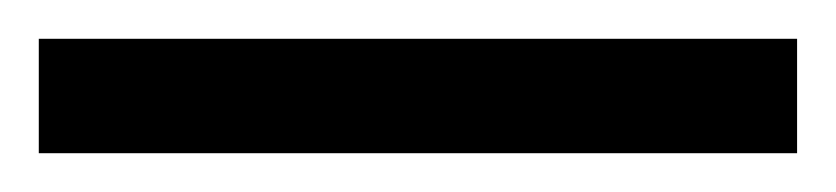

<svg xmlns="http://www.w3.org/2000/svg" viewBox="-25 63 431 99"><path d="M-5 142H386V83H-5Z"/></svg>

Font: Noto Serif Devanagari ExtraCondensed Black
Style: Regular
Weight: 900
Width: 2
Designer: Universal Thirst, Indian Type Foundry and the Monotype Design Team
Foundry: Monotype Imaging Inc.
Version: Version 2.004